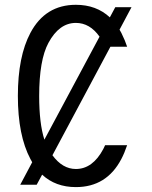

<svg xmlns="http://www.w3.org/2000/svg" viewBox="-20 -762 626 792"><path d="M63.5 0 112.8 -92.8Q109.4 -99.1 105.5 -106Q53.7 -203.6 53.7 -366.2Q53.7 -529.3 105.5 -626.5Q167 -742.2 293 -742.2Q377.4 -742.2 433.1 -690.4L455.6 -732.4H522.5L473.1 -639.6Q477.1 -633.3 480.5 -626.5Q496.6 -593.8 504.4 -569.3H435.5L196.3 -121.6Q237.8 -64.9 293 -64.9Q362.3 -64.9 406.2 -147.5Q410.2 -154.8 413.6 -163.1H504.4Q493.2 -129.9 480.5 -106Q419.9 9.8 293 9.8Q209 9.8 153.8 -41.5L131.3 0ZM163.1 -186 390.6 -610.8Q350.6 -667.5 293 -667.5Q224.1 -667.5 179.7 -585Q141.6 -514.2 141.6 -366.2Q141.6 -252.9 163.1 -186Z"/></svg>

Font: Consola Mono
Style: Book
Weight: 400
Monospace: yes
Designer: Wojciech Kalinowski "wmk69" (wmk69@o2.pl)
Foundry: Wojciech Kalinowski "wmk69" (wmk69@o2.pl)
Version: Version 2.1.0